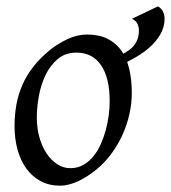

<svg xmlns="http://www.w3.org/2000/svg" viewBox="-20 -566 540 606"><path d="M326.2 -246.1Q326.2 -320.8 298.8 -360.4Q271.5 -399.9 221.2 -399.9Q186 -399.9 162.1 -379.6Q138.2 -359.4 123.5 -328.6Q108.9 -297.9 102.5 -262Q96.2 -226.1 96.2 -194.8Q96.2 -162.1 104.2 -133.1Q112.3 -104 126.7 -82.3Q141.1 -60.5 160.4 -47.9Q179.7 -35.2 202.1 -35.2Q224.6 -35.2 242.4 -45.2Q260.3 -55.2 274.2 -72Q288.1 -88.9 297.9 -110.6Q307.6 -132.3 314 -155.8Q320.3 -179.2 323.2 -202.6Q326.2 -226.1 326.2 -246.1ZM381.3 -370.6Q385.3 -359.4 388.2 -347.2Q396 -313.5 396 -272.9Q396 -240.2 388.7 -206.8Q381.3 -173.3 367.2 -141.8Q353 -110.4 332.3 -81.8Q311.5 -53.2 284.2 -30.8Q271.5 -20.5 257.3 -11.2Q243.2 -2 228.5 5.1Q213.9 12.2 198.7 16.1Q183.6 20 168.9 20Q134.8 20 108.2 5.6Q81.5 -8.8 63.2 -33.9Q44.9 -59.1 35.4 -93.5Q25.9 -127.9 25.9 -168Q25.9 -203.1 31.7 -235.6Q37.6 -268.1 50.8 -298.3Q64 -328.6 85.9 -356.4Q107.9 -384.3 140.1 -410.2Q165 -429.7 194.8 -443.4Q224.6 -457 254.9 -457Q293 -457 319.8 -443.4Q346.7 -429.7 363.8 -405.3Q366.7 -400.9 369.1 -396.5Q386.2 -405.3 397.5 -416.5Q418.5 -437.5 418.5 -470.2Q418.5 -479 414.6 -489.3Q410.6 -499.5 396.5 -506.8L478.5 -545.9Q490.7 -538.6 495.1 -528.1Q499.5 -517.6 499.5 -506.8Q499.5 -480.5 485.8 -457Q472.2 -433.6 449 -413.8Q425.8 -394 395 -377.9Q388.2 -374 381.3 -370.6Z"/></svg>

Font: Akkhara
Style: Italic
Weight: 400
Italic angle: -7°
Designer: J. Victor Gaultney
Version: Version 1.00 June 13, 2006, initial release